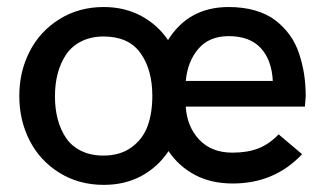

<svg xmlns="http://www.w3.org/2000/svg" viewBox="-20 -514 922 544"><path d="M273.9 9.8Q203.6 9.8 148.4 -24.4Q93.3 -58.6 64 -115.7Q34.7 -172.9 34.7 -242.2Q34.7 -311 64 -368.2Q93.3 -425.3 148.4 -459.7Q203.6 -494.1 273.9 -494.1Q332.5 -494.1 379.4 -469.2Q426.3 -444.3 456.1 -400.4Q514.2 -494.1 627.9 -494.1Q668.9 -494.1 702.6 -484.4Q736.3 -474.6 759.8 -456.8Q783.2 -439 800.3 -415.5Q817.4 -392.1 827.1 -363Q836.9 -334 841.6 -304Q846.2 -273.9 846.2 -240.2L843.8 -211.9H506.3Q509.8 -155.3 544.4 -118.4Q579.1 -81.5 638.7 -81.5Q680.7 -81.5 711.4 -93.3Q742.2 -105 769.5 -133.3L835.9 -77.1Q757.8 5.9 639.6 5.9Q577.6 5.9 531.7 -18.8Q485.8 -43.5 457.5 -85.9Q427.2 -40.5 380.6 -15.4Q334 9.8 273.9 9.8ZM506.3 -284.7H752.9Q750 -344.2 718.8 -377.9Q687.5 -411.6 627.9 -411.6Q573.2 -411.6 542.5 -376.2Q511.7 -340.8 506.3 -284.7ZM272.9 -73.2Q320.8 -73.2 352.8 -96.7Q384.8 -120.1 398.2 -157Q411.6 -193.8 411.6 -242.2Q411.6 -316.9 377.9 -363.8Q344.2 -410.6 273.9 -410.6Q238.3 -410.6 211.2 -397.2Q184.1 -383.8 168 -360.4Q151.9 -336.9 143.8 -306.9Q135.7 -276.9 135.7 -241.2Q135.7 -205.6 143.6 -176Q151.4 -146.5 167.2 -123Q183.1 -99.6 210.2 -86.4Q237.3 -73.2 272.9 -73.2Z"/></svg>

Font: HK Grotesk Medium
Style: Regular
Weight: 500
Designer: Alfredo Marco Pradil and Stefan Peev
Foundry: Hanken Design Co.
Version: Version 1.045;PS 001.045;hotconv 1.0.88;makeotf.lib2.5.64775